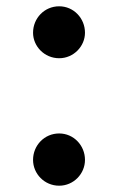

<svg xmlns="http://www.w3.org/2000/svg" viewBox="-20 -574 375 610"><path d="M168 -389C214 -389 250 -427 250 -470C250 -516 214 -554 168 -554C121 -554 85 -516 85 -470C85 -427 121 -389 168 -389ZM168 16C214 16 250 -22 250 -66C250 -112 214 -150 168 -150C121 -150 85 -112 85 -66C85 -22 121 16 168 16Z"/></svg>

Font: Source Han Serif
Style: Bold
Weight: 700
Designer: Ryoko NISHIZUKA 西塚涼子 (kana & ideographs); Frank Grießhammer (Latin, Greek & Cyrillic); Wenlong ZHANG 张文龙 (bopomofo); San
Foundry: Adobe Systems Incorporated
Version: Version 1.001;PS 1.001;hotconv 16.6.54;makeotf.lib2.5.65590